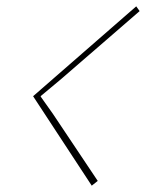

<svg xmlns="http://www.w3.org/2000/svg" viewBox="-20 -710 463 609"><path d="M412.1 -689.9 422.9 -674.8 174.8 -460 109.9 -405.8 108.9 -403.8 147 -350.1 290 -136.2 271 -121.1 85 -404.8Z"/></svg>

Font: Sinkin Sans 100 Thin Italic
Style: Regular
Weight: 100
Italic angle: -112°
Designer: Keith Bates
Foundry: K-Type
Version: Sinkin Sans (version 1.0)  by Keith Bates   •   © 2014   www